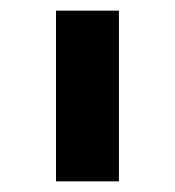

<svg xmlns="http://www.w3.org/2000/svg" viewBox="-20 -624 328 360"><path d="M85 -284V-604H203V-284Z"/></svg>

Font: Noto Sans Hebrew Droid SemiBold
Style: Regular
Weight: 600
Designer: Monotype Design Team
Foundry: Monotype Imaging Inc.
Version: Version 1.100; ttfautohint (v1.8.4.7-5d5b)